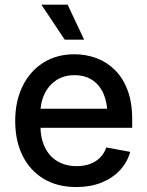

<svg xmlns="http://www.w3.org/2000/svg" viewBox="-20 -775 618 807"><path d="M301.3 11.2Q221.2 11.2 163.6 -23.4Q106 -58.1 75 -120.6Q43.9 -183.1 43.9 -266.6Q43.9 -349.1 74.7 -412.4Q105.5 -475.6 161.6 -511.2Q217.8 -546.9 292.5 -546.9Q341.3 -546.9 385 -530.8Q428.7 -514.6 462.6 -481.2Q496.6 -447.8 516.1 -396.2Q535.6 -344.7 535.6 -273.9V-237.8H100.6V-317.9H480.5L431.6 -292Q431.6 -341.3 415.8 -379.2Q399.9 -417 368.9 -438Q337.9 -459 293 -459Q248 -459 216.1 -437.5Q184.1 -416 167 -380.4Q149.9 -344.7 149.9 -300.8V-248.5Q149.9 -194.3 168.7 -155.8Q187.5 -117.2 221.9 -96.9Q256.3 -76.7 302.2 -76.7Q333 -76.7 357.9 -85.7Q382.8 -94.7 400.4 -112.3Q418 -129.9 426.8 -155.3L527.3 -136.7Q515.1 -92.8 483.9 -59.3Q452.6 -25.9 406 -7.3Q359.4 11.2 301.3 11.2ZM252 -608.4 153.8 -755.4H264.2L333.5 -608.4Z"/></svg>

Font: Inter 18pt Medium
Style: Regular
Weight: 500
Designer: Rasmus Andersson
Foundry: rsms
Version: Version 4.001;git-66647c0bb